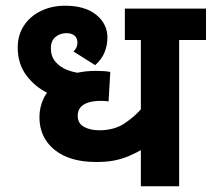

<svg xmlns="http://www.w3.org/2000/svg" viewBox="-20 -652 741 672"><path d="M701 -512H607V0H473V-162L483 -132Q457 -117 432.5 -106.5Q408 -96 381 -90.5Q354 -85 317 -85Q223 -85 170.5 -128Q118 -171 118 -242Q118 -276 132.5 -307Q147 -338 179 -360Q183 -362 185 -367Q187 -372 191 -374Q217 -390 249 -397Q281 -404 316 -404Q330 -404 344.5 -403Q359 -402 366 -400L360 -297Q355 -298 348 -298.5Q341 -299 333 -299Q307 -299 288.5 -293Q270 -287 261 -275.5Q252 -264 252 -247Q252 -220 274 -208Q296 -196 327 -196Q380 -196 416.5 -220.5Q453 -245 477 -274L473 -208V-512H417V-622H701ZM250 -297Q197 -302 149.5 -325Q102 -348 72 -388.5Q42 -429 42 -486Q42 -529 63.5 -562Q85 -595 123 -613.5Q161 -632 208 -632Q278 -632 317 -600Q356 -568 356 -521Q356 -494 346 -469Q336 -444 313 -424L237 -472Q244 -478 247.5 -486Q251 -494 251 -502Q251 -520 240 -528Q229 -536 213 -536Q190 -536 174 -522.5Q158 -509 158 -483Q158 -455 174 -436Q190 -417 214.5 -407.5Q239 -398 263 -396Z"/></svg>

Font: Noto Sans Devanagari
Style: Bold
Weight: 700
Version: Version 2.003